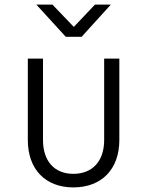

<svg xmlns="http://www.w3.org/2000/svg" viewBox="-20 -805 640 835"><path d="M266 -645H335L462 -785H393L301 -688L208 -785H138ZM299 10C422 10 499 -69 499 -196V-550H433V-196C433 -104 382 -49 299 -49C217 -49 167 -104 167 -196V-550H101V-196C101 -69 177 10 299 10Z"/></svg>

Font: JetBrains Mono ExtraLight
Style: Regular
Weight: 240
Monospace: yes
Designer: Philipp Nurullin, Konstantin Bulenkov
Foundry: JetBrains
Version: Version 2.305